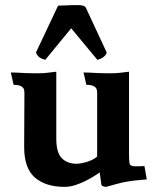

<svg xmlns="http://www.w3.org/2000/svg" viewBox="-20 -715 606 747"><path d="M368 -44Q361 -39 346.5 -30Q332 -21 313.5 -11.5Q295 -2 273.5 5Q252 12 231 12Q158 12 116 -24Q74 -60 74 -143L75 -354Q75 -359 74 -364.5Q73 -370 69 -374.5Q65 -379 56.5 -382Q48 -385 33 -385L22 -433Q35 -433 44.5 -432.5Q54 -432 63 -431.5Q72 -431 83 -430.5Q94 -430 111 -430Q124 -430 132.5 -430Q141 -430 150 -430.5Q159 -431 170 -432.5Q181 -434 199 -436V-175Q199 -121 220.5 -99.5Q242 -78 277 -78Q295 -78 319 -85.5Q343 -93 358 -106V-354Q358 -359 357 -364.5Q356 -370 352 -374.5Q348 -379 339.5 -382Q331 -385 316 -385L305 -433Q318 -433 327.5 -432.5Q337 -432 346 -431.5Q355 -431 366 -430.5Q377 -430 394 -430Q407 -430 415.5 -430Q424 -430 433 -430.5Q442 -431 453 -432.5Q464 -434 482 -436V-113Q482 -91 484 -79.5Q486 -68 506 -68H521L542 -69L551 -17Q526 -15 507.5 -13Q489 -11 472 -8Q455 -5 436.5 0Q418 5 393 12Q385 12 379.5 9Q374 6 374 1ZM290 -695Q297 -695 304.5 -692.5Q312 -690 315 -683L395 -511Q395 -509 393.5 -505.5Q392 -502 388 -498Q382 -492 377.5 -489.5Q373 -487 359 -482L257 -605L156 -482Q139 -487 131.5 -493.5Q124 -500 120 -511L206 -693Q209 -693 221 -693.5Q233 -694 236 -694Q247 -695 260.5 -695Q274 -695 290 -695Z"/></svg>

Font: Lusitana
Style: Bold
Weight: 700
Designer: Ana Paula Megda
Foundry: Ana Paula Megda
Version: Version 1.000; ttfautohint (v1.1) -l 8 -r 50 -G 200 -x 14 -D